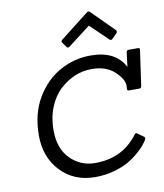

<svg xmlns="http://www.w3.org/2000/svg" viewBox="-104 -1073 995 1164"><g transform="rotate(-10 394.0 -491.0)"><path d="M510 -985Q515 -989 520.5 -989Q526 -989 530 -984L665 -849Q673 -840 665 -830L636 -801Q626 -791 617 -799L508 -904L371 -799Q359 -790 352 -801L331 -830Q324 -840 336 -849ZM388 7Q258 7 176 -79.5Q94 -166 94 -300Q94 -434 151.5 -530.5Q209 -627 297.5 -675.5Q386 -724 486 -724Q640 -724 695 -617L706 -706Q708 -718 721 -718H777Q790 -718 788 -706L757 -488Q755 -475 743 -475H680Q667 -475 669 -488Q670 -501 670 -505Q670 -547 618 -594.5Q566 -642 479 -642Q371 -642 283 -562Q240 -523 213.5 -459Q187 -395 187 -316Q187 -203 250 -140Q313 -77 402 -77Q570 -77 665 -203Q675 -218 684 -209L723 -181Q730 -174 721.5 -160.5Q713 -147 700 -131Q687 -115 657 -89Q627 -63 592 -43Q557 -23 502.5 -8Q448 7 388 7Z"/></g></svg>

Font: Sanchez
Style: Italic
Weight: 400
Designer: Daniel Hernández
Foundry: LatinoType
Version: Version 1.001